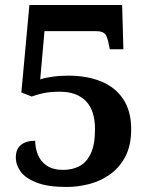

<svg xmlns="http://www.w3.org/2000/svg" viewBox="-20 -734 599 764"><path d="M245 10Q170 10 125.5 -7.5Q81 -25 62 -51.5Q43 -78 43 -107Q43 -141 63.5 -157.5Q84 -174 120 -174Q120 -146 130.5 -119Q141 -92 166 -75Q191 -58 232 -58Q267 -58 295.5 -72.5Q324 -87 341 -122.5Q358 -158 358 -220Q358 -295 321.5 -332Q285 -369 219 -369Q179 -369 153.5 -363.5Q128 -358 106 -350L65 -366L97 -714H466L471 -538H417L410 -571Q407 -583 402.5 -592Q398 -601 388.5 -605.5Q379 -610 362 -610H157L140 -418Q156 -424 187 -428.5Q218 -433 251 -433Q327 -433 383.5 -409.5Q440 -386 471 -338.5Q502 -291 502 -220Q502 -157 480 -113.5Q458 -70 421 -42.5Q384 -15 338 -2.5Q292 10 245 10Z"/></svg>

Font: Noto Serif Bengali ExtraBold
Style: Regular
Weight: 800
Designer: Juan Bruce, Universal Thirst, Indian Type Foundry and the Monotype Design Team.
Foundry: Monotype Imaging Inc.
Version: Version 2.003